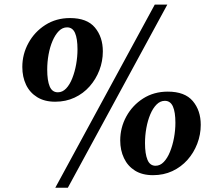

<svg xmlns="http://www.w3.org/2000/svg" viewBox="-20 -808 964 856"><path d="M226 -354.5Q178.5 -354.5 145.8 -374.8Q113 -395 96.2 -430Q79.5 -465 79.5 -509.5Q79.5 -566.5 106.8 -616.2Q134 -666 182.2 -696.8Q230.5 -727.5 292 -727.5Q368 -727.5 403.2 -685.2Q438.5 -643 438.5 -579Q438.5 -535 423 -494.8Q407.5 -454.5 379.5 -422.8Q351.5 -391 312.5 -372.8Q273.5 -354.5 226 -354.5ZM238 -396.5Q258.5 -396.5 274.8 -413.5Q291 -430.5 302.2 -459Q313.5 -487.5 319.5 -521.2Q325.5 -555 325.5 -588Q325.5 -636 314.5 -661Q303.5 -686 279 -686Q258.5 -686 242.2 -669.5Q226 -653 214.2 -625.5Q202.5 -598 196.5 -564.8Q190.5 -531.5 190.5 -497.5Q190.5 -449 201.5 -422.8Q212.5 -396.5 238 -396.5ZM670 -787.5H726L282.5 29H226.5ZM662 -27Q614.5 -27 582 -47.2Q549.5 -67.5 532.8 -102.8Q516 -138 516 -182Q516 -239 543.2 -288.8Q570.5 -338.5 618.2 -369Q666 -399.5 728 -399.5Q804 -399.5 839.5 -357.5Q875 -315.5 875 -251.5Q875 -208 859.5 -167.5Q844 -127 815.8 -95.2Q787.5 -63.5 748.5 -45.2Q709.5 -27 662 -27ZM673.5 -69Q694 -69 710.2 -86Q726.5 -103 738 -131.5Q749.5 -160 755.8 -193.8Q762 -227.5 762 -260.5Q762 -308.5 750.8 -333.5Q739.5 -358.5 715 -358.5Q694.5 -358.5 678 -342Q661.5 -325.5 650 -298Q638.5 -270.5 632.5 -237.2Q626.5 -204 626.5 -170Q626.5 -122 637.5 -95.5Q648.5 -69 673.5 -69Z"/></svg>

Font: Merriweather 72pt Black
Style: Italic
Weight: 900
Italic angle: -7.8°
Version: Version 2.101